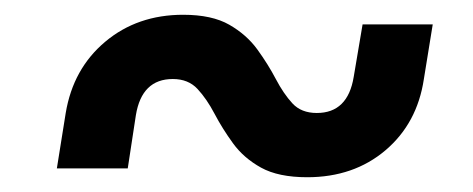

<svg xmlns="http://www.w3.org/2000/svg" viewBox="-20 -483 640 260"><path d="M57 -255 69 -330Q79 -390 122.5 -426.5Q166 -463 228 -463Q267 -463 290.5 -449.5Q314 -436 328.5 -416Q343 -396 353.5 -376Q364 -356 376 -343Q388 -330 409 -330Q451 -330 459 -379L471 -450H566L554 -376Q545 -316 502 -279.5Q459 -243 396 -243Q357 -243 333.5 -256Q310 -269 295.5 -289Q281 -309 270.5 -329Q260 -349 247.5 -362.5Q235 -376 214 -376Q172 -376 164 -327L153 -255Z"/></svg>

Font: JetBrains Mono NL SemiBold
Style: Italic
Weight: 600
Italic angle: -9°
Monospace: yes
Designer: Philipp Nurullin, Konstantin Bulenkov
Foundry: JetBrains
Version: Version 2.305; ttfautohint (v1.8.4.7-5d5b)